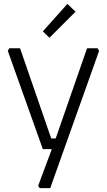

<svg xmlns="http://www.w3.org/2000/svg" viewBox="-20 -766 549 986"><path d="M20 -505 28 -518H83L243 -55H266L427 -518H481L489 -505L238 200H184L176 188L246 0H200ZM200 -605 326 -746 368 -706 234 -572Z"/></svg>

Font: Oxanium ExtraLight Light
Style: Regular
Weight: 300
Version: Version 2.000